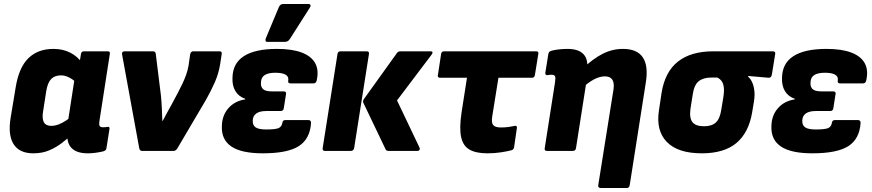

<svg xmlns="http://www.w3.org/2000/svg" viewBox="-20 -753 4351 958"><path d="M146 12Q77 12 48 -33.5Q19 -79 33 -165L58 -316Q74 -416 121.5 -462.5Q169 -509 247 -509Q294 -509 331 -490Q368 -471 391 -437L373 -328Q353 -351 329.5 -364Q306 -377 285 -377Q253 -377 235.5 -359Q218 -341 211 -300L195 -197Q189 -161 199 -143Q209 -125 236 -125Q253 -125 272 -132Q291 -139 311 -152.5Q331 -166 352 -186L348 -89Q320 -64 290.5 -41Q261 -18 226 -3Q191 12 146 12ZM418 12Q361 12 335.5 -16Q310 -44 318 -98L322 -123L319 -146L358 -399L377 -441L384 -484Q386 -497 400 -497H517Q531 -497 528 -484L477 -155Q473 -130 477.5 -124Q482 -118 494 -118Q501 -118 506.5 -118.5Q512 -119 516 -120Q529 -122 526 -108L511 -13Q510 -1 492 3Q474 7 455.5 9.5Q437 12 418 12Z M689 0Q678 0 675 -12L589 -482Q587 -497 602 -497H743Q755 -497 757 -486L783 -276Q786 -245 787.5 -213Q789 -181 790 -150H792Q802 -169 813 -189.5Q824 -210 835 -229L868 -291Q880 -314 890.5 -336Q901 -358 909 -380.5Q917 -403 921 -427L929 -483Q933 -497 944 -497H1076Q1089 -497 1086 -482L1079 -436Q1072 -389 1052.5 -344Q1033 -299 1006 -252L864 -11Q856 0 846 0Z M1291 12Q1185 12 1134.5 -22Q1084 -56 1087 -124Q1088 -177 1119.5 -213Q1151 -249 1203 -257L1204 -260Q1171 -271 1154.5 -298.5Q1138 -326 1140 -365Q1141 -437 1197 -473Q1253 -509 1362 -509Q1437 -509 1485 -491Q1533 -473 1552.5 -438Q1572 -403 1560 -351Q1557 -337 1544 -337H1429Q1416 -337 1418 -350Q1422 -370 1405.5 -380Q1389 -390 1354 -390Q1318 -390 1300 -378Q1282 -366 1282 -339Q1281 -318 1293.5 -307.5Q1306 -297 1337 -297H1395Q1410 -297 1407 -283L1396 -213Q1394 -199 1380 -199H1308Q1276 -199 1259 -187Q1242 -175 1241 -152Q1240 -128 1255.5 -117.5Q1271 -107 1308 -107Q1355 -107 1370.5 -114Q1386 -121 1389 -141Q1391 -154 1404 -154H1518Q1532 -154 1532 -140Q1527 -60 1471 -24Q1415 12 1291 12ZM1314 -544Q1306 -544 1305 -549.5Q1304 -555 1306 -561L1372 -719Q1376 -727 1381.5 -730Q1387 -733 1394 -733H1520Q1527 -733 1529 -727.5Q1531 -722 1526 -715L1426 -558Q1417 -544 1401 -544Z M1919 0Q1907 0 1904 -8L1793 -240Q1789 -249 1796 -259L1961 -489Q1967 -497 1978 -497H2128Q2137 -497 2138 -492.5Q2139 -488 2134 -481L1961 -252L2073 -17Q2076 -10 2073 -5Q2070 0 2063 0ZM1601 0Q1588 0 1590 -14L1664 -484Q1666 -497 1680 -497H1809Q1823 -497 1821 -484L1747 -14Q1744 0 1730 0Z M2412 12Q2356 12 2323.5 -6Q2291 -24 2281 -68.5Q2271 -113 2283 -192L2310 -365H2176Q2162 -365 2165 -379L2181 -484Q2183 -497 2196 -497H2655Q2669 -497 2666 -484L2649 -379Q2647 -365 2634 -365H2467L2436 -172Q2431 -142 2440.5 -129.5Q2450 -117 2479 -117Q2500 -117 2518 -119.5Q2536 -122 2549 -125Q2561 -127 2559 -114L2545 -18Q2543 -6 2531 -3Q2512 2 2480 7Q2448 12 2412 12Z M2978 185Q2963 185 2965 171L3041 -306Q3051 -372 2998 -372Q2972 -372 2943 -356.5Q2914 -341 2882 -311L2886 -410Q2940 -461 2988 -485Q3036 -509 3088 -509Q3159 -509 3187.5 -466.5Q3216 -424 3202 -339L3122 171Q3119 185 3108 185ZM2709 0Q2695 0 2698 -14L2749 -340Q2753 -365 2749.5 -372.5Q2746 -380 2732 -380Q2726 -380 2721 -379.5Q2716 -379 2711 -378Q2700 -377 2701 -390L2716 -484Q2718 -492 2721.5 -495Q2725 -498 2736 -501Q2753 -505 2773 -507Q2793 -509 2812 -509Q2867 -509 2892 -482Q2917 -455 2908 -402L2905 -377L2907 -352L2854 -14Q2852 0 2838 0Z M3482 12Q3362 12 3307 -45Q3252 -102 3268 -203L3281 -290Q3298 -395 3363 -446Q3428 -497 3539 -497H3836Q3850 -497 3848 -484L3831 -379Q3827 -364 3815 -365L3713 -374V-370Q3724 -361 3732 -344.5Q3740 -328 3743.5 -303.5Q3747 -279 3742 -247L3733 -193Q3716 -91 3654.5 -39.5Q3593 12 3482 12ZM3493 -123Q3531 -123 3551.5 -141.5Q3572 -160 3579 -206L3589 -267Q3594 -298 3591.5 -317.5Q3589 -337 3580.5 -348.5Q3572 -360 3559 -366H3528Q3489 -366 3466 -347.5Q3443 -329 3436 -279L3425 -209Q3419 -163 3435.5 -143Q3452 -123 3493 -123Z M4033 12Q3927 12 3876.5 -22Q3826 -56 3829 -124Q3830 -177 3861.5 -213Q3893 -249 3945 -257L3946 -260Q3913 -271 3896.5 -298.5Q3880 -326 3882 -365Q3883 -437 3939 -473Q3995 -509 4104 -509Q4179 -509 4227 -491Q4275 -473 4294.5 -438Q4314 -403 4302 -351Q4299 -337 4286 -337H4171Q4158 -337 4160 -350Q4164 -370 4147.5 -380Q4131 -390 4096 -390Q4060 -390 4042 -378Q4024 -366 4024 -339Q4023 -318 4035.5 -307.5Q4048 -297 4079 -297H4137Q4152 -297 4149 -283L4138 -213Q4136 -199 4122 -199H4050Q4018 -199 4001 -187Q3984 -175 3983 -152Q3982 -128 3997.5 -117.5Q4013 -107 4050 -107Q4097 -107 4112.5 -114Q4128 -121 4131 -141Q4133 -154 4146 -154H4260Q4274 -154 4274 -140Q4269 -60 4213 -24Q4157 12 4033 12Z"/></svg>

Font: Sofia Sans Black
Style: Italic
Weight: 900
Italic angle: -9°
Version: Version 4.100-B